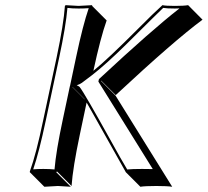

<svg xmlns="http://www.w3.org/2000/svg" viewBox="-20 -668 809 748"><path d="M200.7 -444.8Q228 -574.2 232.9 -645L235.8 -647.9Q237.8 -647.9 286.1 -645Q286.1 -645 338.9 -647.9V-645L395.5 -588.4Q371.6 -521.5 343.8 -392.1Q398.4 -436 522.5 -560.5Q577.6 -616.2 612.8 -647.9Q626 -645 661.1 -645Q696.3 -645 712.9 -647.9L769 -591.3Q658.7 -509.8 430.7 -297.4L374 -354V-352.1L430.2 -295.4L650.9 59.6Q631.3 56.6 589.4 56.6Q544.4 56.6 526.9 59.6L470.2 2.9Q465.8 -3.9 341.3 -226.6Q327.6 -251.5 317.4 -268.6L291 -143.6Q263.7 -14.2 258.8 56.6L202.1 0L199.2 2.9L255.9 59.6Q253.9 59.6 205.6 56.6L152.8 59.6L96.2 2.9V0Q121.1 -68.8 148.4 -200.2ZM309.1 -282.7 262.7 -329.1H261.7L310.5 -280.3Q309.6 -282.2 309.1 -282.7ZM278.8 -335.9Q286.6 -332.5 290.5 -329.1L291 -328.1Q309.1 -305.2 414.1 -115.7Q451.7 -47.4 475.6 -7.8Q495.1 -9.8 533.2 -9.8Q561 -9.8 575.2 -9.3L363.3 -350.1L365.2 -358.9L367.2 -361.3Q571.3 -551.3 679.2 -635.3Q671.9 -635.3 661.1 -634.8Q629.9 -634.8 615.7 -637.2Q603 -625.5 472.2 -495.6Q393.6 -418 338.9 -375.5L298.8 -345.2Q289.6 -338.9 278.8 -335.9ZM252.9 -334 276.9 -447.3Q303.2 -571.3 325.7 -636.2Q307.1 -634.8 286.1 -634.8Q260.7 -634.8 242.7 -637.2Q236.8 -566.4 210.4 -442.9L158.2 -197.8Q132.3 -75.2 109.4 -8.3Q127.4 -9.8 148.9 -9.8Q174.3 -9.8 192.4 -7.8Q198.2 -78.6 224.6 -202.1L252 -331.1Z"/></svg>

Font: Linux Biolinum Shadow O
Style: Italic
Weight: 400
Italic angle: -12°
Designer: Philipp H. Poll
Foundry: Philipp H. Poll
Version: Version 0.6.2